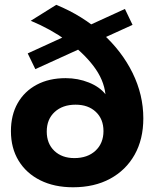

<svg xmlns="http://www.w3.org/2000/svg" viewBox="-20 -769 654 796"><path d="M282.8 7.4Q205.2 7.4 147.1 -21.5Q89.1 -50.4 57.2 -102.7Q25.3 -155 25.3 -225.2Q25.3 -292.2 53.3 -341.4Q81.3 -390.6 132.3 -417.8Q183.3 -445 252.3 -445Q303.3 -445 348.3 -426.9Q393.2 -408.9 417.2 -378.2Q410.6 -438.9 367.4 -495.5Q324.1 -552.2 256.5 -600.6Q188.9 -649.1 107.5 -682.9L213.3 -749Q322.5 -704.1 403.8 -630.7Q485.1 -557.3 529.6 -466.7Q574.2 -376.1 574.2 -278.3Q574.2 -191.7 538.1 -127.5Q501.9 -63.4 436.6 -28Q371.3 7.4 282.8 7.4ZM288.2 -113.6Q343.1 -113.6 376.1 -144.4Q409 -175.3 409 -225.6Q409 -275.3 377.4 -305.1Q345.9 -335 293.4 -335Q239.5 -335 206.6 -304.7Q173.8 -274.5 173.8 -223.6Q173.8 -173.7 205.3 -143.6Q236.9 -113.6 288.2 -113.6ZM126.5 -482.4 94.9 -547.6 497.9 -731.9 529.5 -665.9Z"/></svg>

Font: Montserrat Alternates Thin
Style: Regular
Weight: 100
Designer: Julieta Ulanovsky
Foundry: Julieta Ulanovsky
Version: Version 9.000